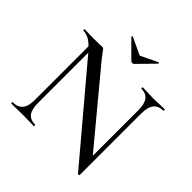

<svg xmlns="http://www.w3.org/2000/svg" viewBox="-210 -965 1148 1148"><g transform="rotate(45 364.5 -390.5)"><path d="M710 -613Q629 -613 629 -510V13Q629 15 624 16Q619 17 617 15L148 -541V-115Q148 -62 167.5 -37Q187 -12 227 -12Q230 -12 230 -6Q230 0 227 0Q201 0 187 -1L136 -2L82 -1Q67 0 38 0Q35 0 35 -6Q35 -12 38 -12Q81 -12 101.5 -37Q122 -62 122 -115V-569Q98 -593 77.5 -603Q57 -613 35 -613Q32 -613 32 -619Q32 -625 35 -625L74 -624Q86 -623 108 -623L159 -624Q169 -625 182 -625Q190 -625 194 -621Q198 -617 206 -605L230 -573L603 -124V-510Q603 -562 584 -587.5Q565 -613 525 -613Q523 -613 523 -619Q523 -625 525 -625L565 -624Q595 -622 616 -622Q636 -622 668 -624L710 -625Q713 -625 713 -619Q713 -613 710 -613ZM263 -790Q262 -790 262 -790.5Q262 -791 262 -791Q262 -793 264.5 -795.5Q267 -798 269 -797L378 -746L486 -798Q488 -799 490.5 -795.5Q493 -792 491 -791L389 -687Q385 -683 378 -683Q370 -683 366 -687Z"/></g></svg>

Font: Cormorant SC Medium
Style: Regular
Weight: 500
Designer: Christian Thalmann (Catharsis Fonts)
Version: Version 3.000